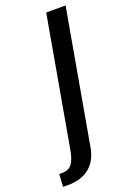

<svg xmlns="http://www.w3.org/2000/svg" viewBox="-239 -757 668 987"><g transform="rotate(-20 95.5 -264.0)"><path d="M-70 103H-54Q-18 103 0 79.5Q18 56 27 1L151 -700H257L128 29Q116 99 71 135.5Q26 172 -47 172H-74Z"/></g></svg>

Font: Cabin Medium
Style: Italic
Weight: 500
Italic angle: -7°
Designer: Pablo Impallari
Foundry: Pablo Impallari. http://www.impallari.com Igino Marini. http://www.ikern.com
Version: Version 2.200